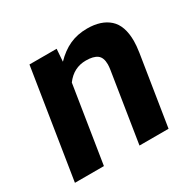

<svg xmlns="http://www.w3.org/2000/svg" viewBox="-123 -674 825 810"><g transform="rotate(-30 289.5 -269.0)"><path d="M223.1 -373 164.1 0H22.9L106.4 -528.3H238.8L234.4 -467.8Q268.6 -503.4 306.9 -520.8Q345.2 -538.1 392.1 -538.1Q460.4 -538.1 499 -503.7Q537.6 -469.2 537.6 -394Q537.6 -372.1 532.7 -338.9L479 0H337.4L390.6 -336.9Q393.1 -353 393.1 -363.8Q393.1 -397 375 -410.4Q356.9 -423.8 320.3 -423.8Q260.7 -423.8 223.1 -373Z"/></g></svg>

Font: Mardoto
Style: Bold Italic
Weight: 700
Italic angle: -12°
Designer: Christian Robertson, Vahan Hovhannisyan
Foundry: Google
Version: Version 1.000